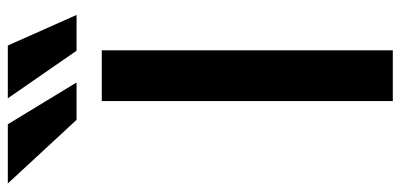

<svg xmlns="http://www.w3.org/2000/svg" viewBox="-418 -704 980 469"><g transform="rotate(-90 71.5 -470.0)"><path d="M104 -772.5 2 -940.4H-142.6L12.7 -772.5ZM269 -772.5 194.3 -940.4H65.4L181.6 -772.5ZM58.6 0V-710.9H182.6V0Z"/></g></svg>

Font: Ride
Style: Bold
Weight: 700
Version: Version 3.000